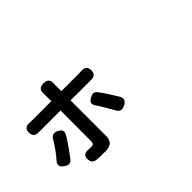

<svg xmlns="http://www.w3.org/2000/svg" viewBox="-95 -1212 1691 1691"><g transform="rotate(-45 750.0 -366.5)"><path d="M464.8 38.1Q405.3 38.1 358.4 34.2Q308.6 30.3 304.7 -19.5Q300.8 -53.7 319.3 -68.8Q337.9 -84 373 -79.1Q385.7 -78.1 404.3 -78.1Q422.9 -78.1 430.2 -85.9Q437.5 -93.8 438.5 -112.3Q439.5 -147.5 439.5 -496.1V-497.1H196.3Q184.6 -497.1 171.9 -497.1Q104.5 -492.2 104.5 -556.6Q104.5 -619.1 170.9 -613.3Q179.7 -612.3 196.3 -612.3H317.4H439.5V-689.5Q439.5 -692.4 439.5 -694.3Q435.5 -734.4 449.2 -752.9Q463.9 -772.5 502 -772.5Q540 -772.5 555.7 -752Q569.3 -733.4 564.5 -692.4Q564.5 -690.4 564.5 -688.5V-612.3H787.1Q803.7 -612.3 812.5 -613.3Q881.8 -619.1 881.8 -555.7Q881.8 -494.1 814.5 -497.1Q801.8 -497.1 788.1 -497.1H564.5V-51.8Q564.5 38.1 464.8 38.1ZM782.2 -156.2Q760.7 -194.3 734.4 -238.3Q710.9 -279.3 689.5 -310.5Q670.9 -335.9 677.7 -355.5Q683.6 -374 712.9 -389.6Q736.3 -402.3 752.9 -400.4Q770.5 -398.4 785.2 -378.9Q838.9 -306.6 894.5 -212.9Q909.2 -185.5 902.3 -167Q895.5 -148.4 867.2 -132.8Q809.6 -101.6 782.2 -156.2ZM118.2 -125Q87.9 -145.5 85 -166.5Q82 -187.5 106.4 -213.9Q164.1 -280.3 212.9 -362.3Q239.3 -412.1 293 -386.7Q348.6 -360.4 321.3 -311.5Q301.8 -277.3 259.8 -216.8Q237.3 -184.6 196.3 -130.9Q177.7 -110.4 159.2 -109.4Q142.6 -108.4 118.2 -125Z"/></g></svg>

Font: Bpmf GenSen Rounded B
Style: B
Weight: 700
Foundry: But Ko
Version: Version 1.320